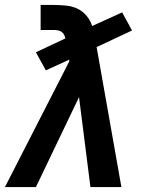

<svg xmlns="http://www.w3.org/2000/svg" viewBox="-20 -755 640 775"><path d="M0 0 260 -508 259 -514 165 -471 125 -544 244 -600Q242 -608 238.5 -615Q235 -622 228.5 -626.5Q222 -631 213.5 -632.5Q205 -634 197 -634H144V-735H196Q221 -735 246.5 -732.5Q272 -730 293.5 -719.5Q315 -709 330 -690.5Q345 -672 352 -650L473 -705L513 -632L370 -565L470 0H345L299 -363L125 0Z"/></svg>

Font: Iosevka Aile
Style: Bold Italic
Weight: 700
Italic angle: -9°
Designer: Belleve Invis
Foundry: Belleve Invis
Version: Version 28.0.1; ttfautohint (v1.8.4)